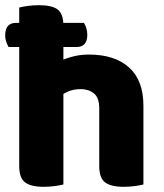

<svg xmlns="http://www.w3.org/2000/svg" viewBox="-20 -711 631 739"><path d="M42 -623H303Q308 -616 312 -603.5Q316 -591 316 -577Q316 -530 274 -530H13Q9 -537 4.5 -549Q0 -561 0 -575Q0 -623 42 -623ZM532 -205H362V-294Q362 -335 341.5 -351.5Q321 -368 291 -368Q261 -368 238 -357Q215 -346 198 -333V-470Q221 -482 253 -491.5Q285 -501 323 -501Q421 -501 476.5 -451.5Q532 -402 532 -304ZM54 -264H224V-1Q213 2 192.5 5Q172 8 148 8Q99 8 76.5 -9Q54 -26 54 -72ZM362 -264H532V-1Q521 2 500.5 5Q480 8 456 8Q407 8 384.5 -9Q362 -26 362 -72ZM224 -175H54V-682Q65 -685 85.5 -688Q106 -691 130 -691Q180 -691 202 -674.5Q224 -658 224 -611Z"/></svg>

Font: Baloo Tamma 2 ExtraBold
Style: Regular
Weight: 800
Designer: Divya Kowshik, Shuchita Grover and Ek Type
Foundry: Ek Type
Version: Version 1.700